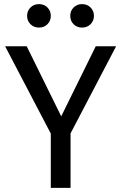

<svg xmlns="http://www.w3.org/2000/svg" viewBox="-20 -914 590 934"><path d="M169.9 -894Q194.3 -894 210.7 -877.7Q227.1 -861.3 227.1 -836.9Q227.1 -812.5 210.7 -796.1Q194.3 -779.8 169.9 -779.8Q145 -779.8 128.4 -796.1Q111.8 -812.5 111.8 -836.9Q111.8 -861.3 128.4 -877.7Q145 -894 169.9 -894ZM378.9 -894Q403.8 -894 420.4 -877.7Q437 -861.3 437 -836.9Q437 -812.5 420.4 -796.1Q403.8 -779.8 378.9 -779.8Q354.5 -779.8 338.1 -796.1Q321.8 -812.5 321.8 -836.9Q321.8 -861.3 338.1 -877.7Q354.5 -894 378.9 -894ZM544.9 -689 323.2 -265.1V0H227.1V-264.2L4.9 -689H109.9L277.8 -348.1L445.8 -689Z"/></svg>

Font: FiraGO
Style: Regular
Weight: 400
Designer: bBox Type
Foundry: bBox Type GmbH
Version: Version 1.001;PS 001.001;hotconv 1.0.88;makeotf.lib2.5.64775